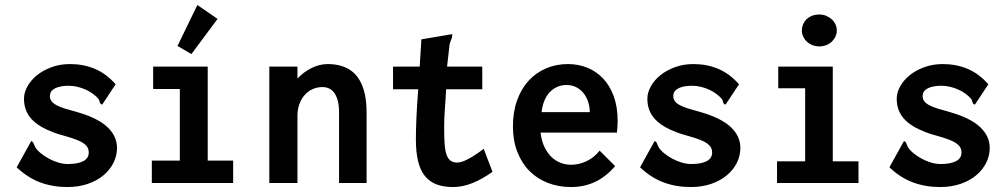

<svg xmlns="http://www.w3.org/2000/svg" viewBox="-20 -734 4040 770"><path d="M390.1 -314.9Q386.2 -314.9 384 -317.1Q381.8 -319.3 380.6 -322.5Q379.4 -325.7 378.4 -329.3Q377.4 -333 376 -335.9Q367.2 -346.7 354 -356.7Q340.8 -366.7 325 -374Q309.1 -381.3 291.3 -385.7Q273.4 -390.1 255.9 -390.1Q240.7 -390.1 227.1 -387.9Q213.4 -385.7 202.9 -380.9Q192.4 -376 186.3 -368.2Q180.2 -360.4 180.2 -349.1Q180.2 -336.4 186.8 -327.9Q193.4 -319.3 206.5 -312.3Q219.7 -305.2 239.7 -298.8Q259.8 -292.5 287.1 -285.2Q370.6 -261.7 409.9 -225.1Q449.2 -188.5 449.2 -141.1Q449.2 -109.4 435.1 -81.1Q420.9 -52.7 395 -31Q369.1 -9.3 332.3 3.4Q295.4 16.1 250 16.1Q190.9 16.1 140.9 -2.7Q90.8 -21.5 46.9 -63L105 -168Q110.8 -167 113.8 -160.9Q116.7 -154.8 121.1 -144Q128.9 -131.3 143.6 -119.4Q158.2 -107.4 176.3 -97.7Q194.3 -87.9 214.1 -82Q233.9 -76.2 252 -76.2Q292 -76.2 314 -87.6Q335.9 -99.1 335.9 -122.1Q335.9 -133.8 331.1 -142.6Q326.2 -151.4 315.7 -158.9Q305.2 -166.5 288.1 -173.1Q271 -179.7 246.1 -187Q232.4 -190.9 219 -194.8Q205.6 -198.7 191.9 -204.1Q164.6 -214.4 143.1 -227.3Q121.6 -240.2 106.7 -256.3Q91.8 -272.5 84 -292.7Q76.2 -313 76.2 -337.9Q76.2 -362.8 90.1 -387.7Q104 -412.6 128.4 -432.4Q152.8 -452.1 186.8 -464.6Q220.7 -477.1 261.2 -477.1Q314.5 -477.1 360.1 -458Q405.8 -439 443.8 -396Z M588.9 0ZM594.2 -466.8H813V-89.8H915V0H588.9V-89.8H701.2V-377H594.2ZM771.5 -713.9 852.5 -658.2 747.6 -517.1 691.9 -549.8Z M1060.1 0V-466.8H1172.9V-418.9Q1197.3 -445.3 1229.5 -461.2Q1261.7 -477.1 1294.9 -477.1Q1330.1 -477.1 1358.9 -466.3Q1387.7 -455.6 1408 -432.4Q1428.2 -409.2 1439.2 -372.3Q1450.2 -335.4 1450.2 -283.2V0H1339.8V-282.2Q1339.8 -309.1 1335 -328.6Q1330.1 -348.1 1321.3 -360.6Q1312.5 -373 1300.3 -378.9Q1288.1 -384.8 1272.9 -384.8Q1252 -384.8 1233.6 -376.5Q1215.3 -368.2 1201.9 -353Q1188.5 -337.9 1180.7 -316.7Q1172.9 -295.4 1172.9 -270V0Z M1669.9 -576.2 1793.9 -597.2Q1793.9 -584.5 1790 -576.2Q1786.1 -567.9 1783.2 -557.1L1772.9 -466.8H1914.1V-376H1769Q1767.6 -339.8 1764.4 -301.3Q1761.2 -262.7 1761.2 -225.1Q1761.2 -187 1762.9 -159.7Q1764.6 -132.3 1770.3 -115.2Q1775.9 -98.1 1786.4 -90.1Q1796.9 -82 1814 -82Q1830.6 -82 1857.9 -96.4Q1885.3 -110.8 1919.9 -137.2L1955.1 -44.9Q1914.1 -15.6 1874.8 0.2Q1835.4 16.1 1796.9 16.1Q1757.8 16.1 1729.7 5.1Q1701.7 -5.9 1683.3 -29.1Q1665 -52.2 1656.5 -88.4Q1647.9 -124.5 1647.9 -174.8Q1647.9 -208.5 1649.9 -258.1Q1651.9 -307.6 1657.2 -376H1556.2V-466.8H1663.1Z M2257.8 -477.1Q2299.3 -477.1 2335.4 -462.4Q2371.6 -447.8 2398.7 -419.2Q2425.8 -390.6 2441.4 -347.9Q2457 -305.2 2457 -249Q2457 -236.8 2456.1 -225.1Q2455.1 -213.4 2454.1 -202.1H2147.9Q2151.9 -168.5 2163.6 -144.3Q2175.3 -120.1 2191.9 -104.2Q2208.5 -88.4 2228.8 -80.8Q2249 -73.2 2270 -73.2Q2301.8 -73.2 2332.3 -87.6Q2362.8 -102.1 2384.8 -129.9L2446.8 -67.9Q2376 16.1 2270 16.1Q2219.7 16.1 2177 -0.5Q2134.3 -17.1 2103.3 -48.3Q2072.3 -79.6 2054.7 -124.8Q2037.1 -169.9 2037.1 -227.1Q2037.1 -285.2 2053.7 -331.5Q2070.3 -377.9 2099.9 -410.2Q2129.4 -442.4 2169.7 -459.7Q2210 -477.1 2257.8 -477.1ZM2345.2 -284.2Q2345.2 -306.2 2338.6 -325.9Q2332 -345.7 2320.1 -360.6Q2308.1 -375.5 2290.8 -384.3Q2273.4 -393.1 2252 -393.1Q2231.4 -393.1 2214.1 -385.3Q2196.8 -377.4 2183.8 -363.3Q2170.9 -349.1 2162.8 -329.1Q2154.8 -309.1 2151.9 -284.2Z M2890.1 -314.9Q2886.2 -314.9 2884 -317.1Q2881.8 -319.3 2880.6 -322.5Q2879.4 -325.7 2878.4 -329.3Q2877.4 -333 2876 -335.9Q2867.2 -346.7 2854 -356.7Q2840.8 -366.7 2825 -374Q2809.1 -381.3 2791.3 -385.7Q2773.4 -390.1 2755.9 -390.1Q2740.7 -390.1 2727.1 -387.9Q2713.4 -385.7 2702.9 -380.9Q2692.4 -376 2686.3 -368.2Q2680.2 -360.4 2680.2 -349.1Q2680.2 -336.4 2686.8 -327.9Q2693.4 -319.3 2706.5 -312.3Q2719.7 -305.2 2739.7 -298.8Q2759.8 -292.5 2787.1 -285.2Q2870.6 -261.7 2909.9 -225.1Q2949.2 -188.5 2949.2 -141.1Q2949.2 -109.4 2935.1 -81.1Q2920.9 -52.7 2895 -31Q2869.1 -9.3 2832.3 3.4Q2795.4 16.1 2750 16.1Q2690.9 16.1 2640.9 -2.7Q2590.8 -21.5 2546.9 -63L2605 -168Q2610.8 -167 2613.8 -160.9Q2616.7 -154.8 2621.1 -144Q2628.9 -131.3 2643.6 -119.4Q2658.2 -107.4 2676.3 -97.7Q2694.3 -87.9 2714.1 -82Q2733.9 -76.2 2752 -76.2Q2792 -76.2 2814 -87.6Q2835.9 -99.1 2835.9 -122.1Q2835.9 -133.8 2831.1 -142.6Q2826.2 -151.4 2815.7 -158.9Q2805.2 -166.5 2788.1 -173.1Q2771 -179.7 2746.1 -187Q2732.4 -190.9 2719 -194.8Q2705.6 -198.7 2691.9 -204.1Q2664.6 -214.4 2643.1 -227.3Q2621.6 -240.2 2606.7 -256.3Q2591.8 -272.5 2584 -292.7Q2576.2 -313 2576.2 -337.9Q2576.2 -362.8 2590.1 -387.7Q2604 -412.6 2628.4 -432.4Q2652.8 -452.1 2686.8 -464.6Q2720.7 -477.1 2761.2 -477.1Q2814.5 -477.1 2860.1 -458Q2905.8 -439 2943.8 -396Z M3266.1 -675.8Q3280.3 -675.8 3293 -670.7Q3305.7 -665.5 3315.2 -657Q3324.7 -648.4 3330.3 -636.7Q3335.9 -625 3335.9 -611.8Q3335.9 -598.6 3330.3 -586.9Q3324.7 -575.2 3315.2 -566.4Q3305.7 -557.6 3293 -552.7Q3280.3 -547.9 3266.1 -547.9Q3252 -547.9 3239 -552.7Q3226.1 -557.6 3216.6 -566.4Q3207 -575.2 3201.4 -586.9Q3195.8 -598.6 3195.8 -611.8Q3195.8 -623.5 3200.2 -635Q3204.6 -646.5 3213.4 -655.5Q3222.2 -664.6 3235.4 -670.2Q3248.5 -675.8 3266.1 -675.8ZM3101.1 -466.8H3319.8V-86.9H3422.9V0H3096.2V-86.9H3209V-379.9H3101.1Z M3890.1 -314.9Q3886.2 -314.9 3884 -317.1Q3881.8 -319.3 3880.6 -322.5Q3879.4 -325.7 3878.4 -329.3Q3877.4 -333 3876 -335.9Q3867.2 -346.7 3854 -356.7Q3840.8 -366.7 3825 -374Q3809.1 -381.3 3791.3 -385.7Q3773.4 -390.1 3755.9 -390.1Q3740.7 -390.1 3727.1 -387.9Q3713.4 -385.7 3702.9 -380.9Q3692.4 -376 3686.3 -368.2Q3680.2 -360.4 3680.2 -349.1Q3680.2 -336.4 3686.8 -327.9Q3693.4 -319.3 3706.5 -312.3Q3719.7 -305.2 3739.7 -298.8Q3759.8 -292.5 3787.1 -285.2Q3870.6 -261.7 3909.9 -225.1Q3949.2 -188.5 3949.2 -141.1Q3949.2 -109.4 3935.1 -81.1Q3920.9 -52.7 3895 -31Q3869.1 -9.3 3832.3 3.4Q3795.4 16.1 3750 16.1Q3690.9 16.1 3640.9 -2.7Q3590.8 -21.5 3546.9 -63L3605 -168Q3610.8 -167 3613.8 -160.9Q3616.7 -154.8 3621.1 -144Q3628.9 -131.3 3643.6 -119.4Q3658.2 -107.4 3676.3 -97.7Q3694.3 -87.9 3714.1 -82Q3733.9 -76.2 3752 -76.2Q3792 -76.2 3814 -87.6Q3835.9 -99.1 3835.9 -122.1Q3835.9 -133.8 3831.1 -142.6Q3826.2 -151.4 3815.7 -158.9Q3805.2 -166.5 3788.1 -173.1Q3771 -179.7 3746.1 -187Q3732.4 -190.9 3719 -194.8Q3705.6 -198.7 3691.9 -204.1Q3664.6 -214.4 3643.1 -227.3Q3621.6 -240.2 3606.7 -256.3Q3591.8 -272.5 3584 -292.7Q3576.2 -313 3576.2 -337.9Q3576.2 -362.8 3590.1 -387.7Q3604 -412.6 3628.4 -432.4Q3652.8 -452.1 3686.8 -464.6Q3720.7 -477.1 3761.2 -477.1Q3814.5 -477.1 3860.1 -458Q3905.8 -439 3943.8 -396Z"/></svg>

Font: InconsolataGo
Style: Bold
Weight: 700
Designer: Raph Levien, Kirill Tkachev(cyreal.org)
Foundry: Raph Levien, Kirill Tkachev(cyreal.org)
Version: Version 1.015; ttfautohint (v0.92) -l 8 -r 50 -G 200 -x 14 -